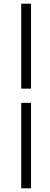

<svg xmlns="http://www.w3.org/2000/svg" viewBox="-20 -770 271 1040"><path d="M95 -290H148V-750H95ZM95 250H148V-213H95Z"/></svg>

Font: Source Sans Pro
Style: Italic
Weight: 400
Italic angle: -11°
Designer: Paul D. Hunt
Foundry: Adobe Systems Incorporated
Version: Version 3.006;hotconv 1.0.111;makeotfexe 2.5.65597